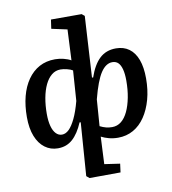

<svg xmlns="http://www.w3.org/2000/svg" viewBox="-103 -856 1050 1171"><g transform="rotate(-10 422.0 -270.5)"><path d="M477 -375 484 -374Q510 -450 550 -487.5Q590 -525 651 -525Q699 -525 732.5 -500.5Q766 -476 783.5 -429Q801 -382 801 -313Q801 -242 784.5 -182.5Q768 -123 738 -78.5Q708 -34 665.5 -10Q623 14 571 14Q541 14 514.5 7Q488 0 467 -11L459 158L555 172L548 225L356 226L338 211L362 -118L355 -119Q341 -86 324.5 -61Q308 -36 289.5 -19.5Q271 -3 248.5 5.5Q226 14 198 14Q153 14 118 -12Q83 -38 63.5 -87Q44 -136 44 -206Q44 -276 59 -334Q74 -392 104 -435Q134 -478 176.5 -501Q219 -524 274 -524Q300 -524 326.5 -517.5Q353 -511 372 -500L381 -690L284 -711L292 -767H482L499 -753ZM237 -64Q260 -64 280.5 -84Q301 -104 321 -145.5Q341 -187 358 -251L371 -438Q358 -446 336 -451.5Q314 -457 296 -457Q265 -457 241 -437.5Q217 -418 200.5 -383.5Q184 -349 175.5 -303Q167 -257 167 -204Q167 -160 175.5 -128.5Q184 -97 200 -80.5Q216 -64 237 -64ZM615 -446Q575 -446 543.5 -398.5Q512 -351 483 -239L471 -75Q491 -65 509 -60.5Q527 -56 546 -56Q578 -56 602.5 -75.5Q627 -95 644 -131Q661 -167 670.5 -215.5Q680 -264 680 -321Q680 -363 672.5 -391Q665 -419 651 -432.5Q637 -446 615 -446Z"/></g></svg>

Font: Literata 18pt SemiBold
Style: Italic
Weight: 600
Italic angle: -2°
Designer: Latin by Veronika Burian and Jose Scaglione. Greek by Irene Vlachou. Cyrillic by Vera Evstafieva
Foundry: TypeTogether
Version: Version 3.103;gftools[0.9.29]